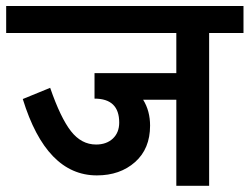

<svg xmlns="http://www.w3.org/2000/svg" viewBox="-50 -602 809 622"><path d="M627.5 -495V0H521.2V-278.8H413.8Q436.2 -242.5 436.2 -195Q436.2 -120 387.5 -76.9Q338.8 -33.8 263.8 -33.8Q100 -33.8 23.8 -281.2L112.5 -317.5Q146.2 -220 180 -176.9Q213.8 -133.8 261.2 -133.8Q295 -133.8 315.6 -153.1Q336.2 -172.5 336.2 -205Q336.2 -282.5 256.2 -282.5V-365H521.2V-495H-30V-582.5H738.8V-495Z"/></svg>

Font: Cambay
Style: Bold
Weight: 700
Designer: Pooja Saxena
Foundry: Pooja Saxena
Version: Version 1.096;PS 001.096;hotconv 1.0.70;makeotf.lib2.5.58329